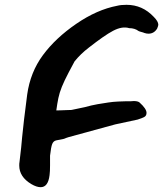

<svg xmlns="http://www.w3.org/2000/svg" viewBox="-20 -745 688 798"><path d="M149 33Q132 33 110 20Q60 -10 60 -57Q60 -68 61 -71Q65 -106 68 -132Q71 -158 72 -175Q75 -204 80 -248.5Q85 -293 93 -352Q106 -445 158.5 -516Q211 -587 297 -646Q383 -705 467 -721Q482 -725 506 -725Q572 -725 619 -675Q638 -656 638 -642Q638 -638 633 -626Q620 -605 597 -605Q589 -605 580 -608Q578 -609 575 -610Q572 -611 568 -612Q564 -613 561 -614Q558 -615 556 -616Q540 -628 517 -628Q488 -637 450 -617Q431 -607 406 -589.5Q381 -572 349 -547Q332 -534 317.5 -520Q303 -506 290 -490L266 -445Q247 -409 237 -384Q227 -359 222.5 -337Q218 -315 214 -286Q221 -286 234 -286.5Q247 -287 260 -287.5Q273 -288 277 -288L334 -300Q348 -304 359 -306.5Q370 -309 386 -312Q402 -315 430 -319Q449 -322 471 -323Q493 -324 500 -324Q512 -324 521 -324Q530 -324 536 -325Q553 -325 560 -319Q589 -293 589 -276Q589 -264 580 -259Q571 -254 552 -248L459 -228L265 -175L256 -172Q254 -171 251 -170Q248 -169 246 -168Q225 -164 213.5 -161.5Q202 -159 197 -146.5Q192 -134 188 -98V-58Q188 -45 187.5 -34.5Q187 -24 186 -17Q180 33 149 33Z"/></svg>

Font: Mansalva
Style: Regular
Weight: 400
Designer: Carolina Short
Foundry: Carolina Short
Version: Version 2.112; ttfautohint (v1.8.4.7-5d5b)